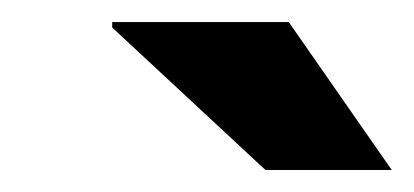

<svg xmlns="http://www.w3.org/2000/svg" viewBox="-20 -744 373 173"><path d="M219.2 -590.8 81.1 -719.2V-724.1H240.2L333 -590.8Z"/></svg>

Font: Archivo Expanded SemiBold
Style: Italic
Weight: 600
Width: 7
Italic angle: -10°
Designer: Hector Gatti
Foundry: Omnibus-Type
Version: Version 2.001